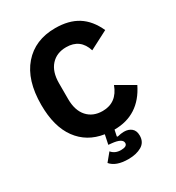

<svg xmlns="http://www.w3.org/2000/svg" viewBox="-214 -838 1079 1179"><g transform="rotate(-30 325.5 -249.0)"><path d="M348 212Q261 212 224 168L270 112Q294 141 336 141Q380 141 380 116Q380 83 305 76L284 74L298 7Q181 -11 115.5 -100.5Q50 -190 50 -344Q50 -519 133 -614.5Q216 -710 359 -710Q455 -710 518.5 -670Q582 -630 620 -546L489 -478Q459 -575 359 -575Q291 -575 251 -530.5Q211 -486 211 -405V-293Q211 -212 251 -167.5Q291 -123 359 -123Q460 -123 498 -227L622 -155Q540 12 364 12L355 55L359 59Q387 52 407 52Q439 52 459.5 69Q480 86 480 121Q480 168 442.5 190Q405 212 348 212Z"/></g></svg>

Font: Anuphan
Style: Bold
Weight: 700
Designer: Mike Abbink, Paul van der Laan, Pieter van Rosmalen, Mint Tantisuwanna
Foundry: Bold Monday; Cadson Demak
Version: Version 3.002;hotconv 1.0.109;makeotfexe 2.5.65596